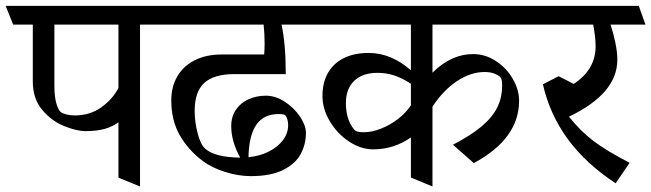

<svg xmlns="http://www.w3.org/2000/svg" viewBox="-45 -600 2269 669"><path d="M252.4 -143.1Q223.1 -143.1 179.7 -160.2Q136.2 -177.2 102.8 -216.3Q69.3 -255.4 69.3 -316.4V-514.2H1L-25.4 -579.6H519L544.4 -514.2H442.9V49.8L367.7 19V-173.8Q346.7 -158.2 318.6 -150.6Q290.5 -143.1 252.4 -143.1ZM144.5 -301.3Q144.5 -267.1 150.1 -244.4Q155.8 -221.7 165.5 -210.4Q170.4 -205.6 184.8 -201.7Q199.2 -197.8 215.3 -197.8Q268.1 -197.8 307.6 -225.8Q347.2 -253.9 367.7 -293.5V-514.2H144.5Z M1021 -137.2Q1021 -96.7 1002.4 -62.7Q983.9 -28.8 940.9 -7.6Q897.9 13.7 829.1 13.7Q785.2 13.7 739 -1Q692.9 -15.6 662.1 -38.6Q610.8 -77.1 581.3 -128.9Q551.8 -180.7 551.8 -250.5Q551.8 -296.9 572.3 -333Q592.8 -369.1 632.6 -389.6Q672.4 -410.2 728.5 -410.2H875.5Q877 -428.7 877 -448.7Q877 -483.4 873.5 -514.2H520.5L493.7 -579.6H1058.6L1084.5 -514.2H936Q950.7 -446.8 950.7 -341.8H772Q700.7 -341.8 667 -311.3Q633.3 -280.8 633.3 -213.9Q633.3 -175.3 643.6 -135.7Q653.8 -96.2 670.4 -81.5Q704.6 -51.8 792 -50.8Q760.7 -106.9 760.7 -160.6Q760.7 -193.8 777.3 -218Q793.9 -242.2 821.5 -254.4Q849.1 -266.6 881.8 -266.6Q915 -266.6 947.5 -245.4Q980 -224.1 1000.5 -193.4Q1021 -162.6 1021 -137.2ZM959 -163.6Q959 -175.8 955.8 -185.5Q952.6 -195.3 949.2 -198.2Q944.3 -202.6 925.8 -202.6Q874 -202.6 848.1 -165.3Q822.3 -127.9 820.8 -52.2Q860.8 -56.2 892.3 -72.3Q923.8 -88.4 941.4 -112.3Q959 -136.2 959 -163.6Z M1763.7 -249Q1763.7 -116.7 1606 -31.7L1533.2 -95.7Q1595.2 -127.9 1632.6 -159.2Q1669.9 -190.4 1687.3 -225.1Q1704.6 -259.8 1704.6 -302.2Q1704.6 -314 1703.4 -319.6Q1702.1 -325.2 1699.7 -329.1Q1695.3 -335.9 1680.4 -342.5Q1665.5 -349.1 1643.6 -349.1Q1595.2 -349.1 1547.4 -317.4Q1499.5 -285.6 1461.9 -228.5V49.8L1386.7 18.6V-121.1Q1327.1 -79.6 1255.4 -79.6Q1212.4 -79.6 1171.4 -106.7Q1130.4 -133.8 1104.5 -177Q1078.6 -220.2 1078.6 -265.6Q1078.6 -312.5 1097.9 -346.2Q1117.2 -379.9 1153.3 -397.7Q1189.5 -415.5 1239.3 -415.5Q1317.9 -415.5 1386.7 -355V-514.2H1046.4L1019 -579.6H1803.7L1829.1 -514.2H1461.9V-346.7Q1527.3 -411.6 1603.5 -411.6Q1646 -411.6 1683.1 -387.2Q1720.2 -362.8 1741.9 -325Q1763.7 -287.1 1763.7 -249ZM1386.7 -232.9V-308.1Q1356.4 -328.1 1328.4 -337.2Q1300.3 -346.2 1270.5 -346.2Q1218.3 -346.2 1189.2 -318.4Q1160.2 -290.5 1160.2 -240.7Q1160.2 -182.1 1190.4 -147Q1197.8 -139.2 1221.7 -139.2Q1250.5 -139.2 1282.2 -151.6Q1314 -164.1 1341.8 -185.5Q1369.6 -207 1386.7 -232.9Z M2148.9 -32.7 2100.1 38.6Q1996.1 -29.8 1933.3 -115.5Q1870.6 -201.2 1846.7 -306.2L1901.4 -334.5L1954.1 -307.6Q2030.3 -357.9 2030.3 -438.5Q2030.3 -456.1 2028.3 -472.4Q2026.4 -488.8 2022 -514.2H1809.6L1783.2 -579.6H2180.7L2204.1 -514.2H2082.5Q2092.3 -484.4 2099.1 -451.4Q2106 -418.5 2106 -392.1Q2106 -333 2064.2 -283.7Q2022.5 -234.4 1937.5 -193.4Q1977.1 -143.6 2022.7 -108.9Q2068.4 -74.2 2148.9 -32.7Z"/></svg>

Font: Vesper Libre
Style: Regular
Weight: 400
Designer: Robert Keller & Kimya Gandhi
Foundry: Mota Italic
Version: Version 1.058